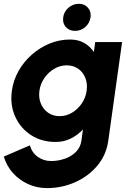

<svg xmlns="http://www.w3.org/2000/svg" viewBox="-66 -716 708 986"><path d="M423 -500H561L490 7Q479.5 81 433 135.8Q386.5 190.5 318.8 220.2Q251 250 176.5 250Q123.5 250 78 229.2Q32.5 208.5 0 172Q-32.5 135.5 -46.5 88L87.5 30.5Q98 68 128 89.5Q158 111 196.5 111Q232.5 111 266.5 99.2Q300.5 87.5 323.8 64.2Q347 41 352 7L360 -51Q333 -22.5 297.8 -4.8Q262.5 13 219.5 13Q147.5 13 93 -22.5Q38.5 -58 11.8 -117.8Q-15 -177.5 -5 -250Q2.5 -304.5 29.5 -352Q56.5 -399.5 97.8 -435.8Q139 -472 189.2 -492.5Q239.5 -513 293.5 -513Q336.5 -513 366.8 -495.2Q397 -477.5 416 -449ZM240 -119.5Q274 -119.5 303.8 -137.2Q333.5 -155 353.8 -184.5Q374 -214 379 -250Q384 -286 372.2 -315.8Q360.5 -345.5 335.5 -363Q310.5 -380.5 276.5 -380.5Q243 -380.5 213 -363Q183 -345.5 162.2 -315.8Q141.5 -286 136.5 -250Q131.5 -214 143.8 -184.2Q156 -154.5 181.2 -137Q206.5 -119.5 240 -119.5ZM319.5 -557.5Q289.5 -557.5 272 -577.2Q254.5 -597 258.5 -627Q262.5 -656.5 285.8 -676.5Q309 -696.5 339 -696.5Q368 -696.5 385.5 -676.5Q403 -656.5 399 -627Q394.5 -597 372 -577.2Q349.5 -557.5 319.5 -557.5Z"/></svg>

Font: Urbanist ExtraBold
Style: Italic
Weight: 800
Italic angle: -8°
Designer: Corey Hu
Foundry: Corey Hu
Version: Version 1.321; ttfautohint (v1.8.4.7-5d5b)